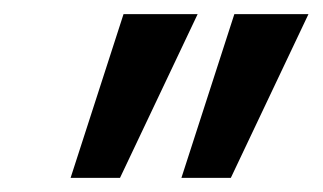

<svg xmlns="http://www.w3.org/2000/svg" viewBox="-20 -772 457 272"><path d="M155 -752H260L150 -520H80ZM312 -752H417L307 -520H237Z"/></svg>

Font: Lobster
Style: Regular
Weight: 400
Designer: Impallari Type
Foundry: Impallari Type
Version: Version 2.100